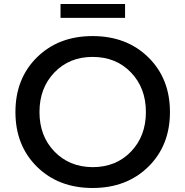

<svg xmlns="http://www.w3.org/2000/svg" viewBox="-20 -913 925 958"><path d="M57 -354Q57 -521 164.5 -627Q272 -733 442 -733Q612 -733 720 -627Q828 -521 828 -354Q828 -187 720 -81Q612 25 442 25Q272 25 164.5 -81Q57 -187 57 -354ZM177 -354Q177 -234 251.5 -157Q326 -80 442 -79Q559 -79 633.5 -156.5Q708 -234 708 -354Q708 -474 633.5 -551.5Q559 -629 442 -629Q326 -629 251.5 -551.5Q177 -474 177 -354ZM604 -893V-824H282V-893Z"/></svg>

Font: Metropolitano Medium
Style: Regular
Weight: 500
Designer: Fonts by Alex Slobzheninov & Chris M. Simpson / Changes by Cristiano Sobral
Foundry: Fonts by Alex Slobzheninov & Chris M. Simpson / Changes by Cristiano Sobral
Version: Version 1.00;August 30, 2020;FontCreator 13.0.0.2681 64-bit